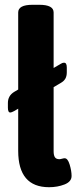

<svg xmlns="http://www.w3.org/2000/svg" viewBox="-20 -774 319 802"><path d="M279 -39Q279 -15 249.5 -3.5Q220 8 185 8Q56 8 56 -144V-320L39 -310Q28 -304 23 -304Q13 -304 13 -324V-344Q13 -374 39 -390L56 -400V-722Q56 -754 116 -754H144Q204 -754 204 -722V-490L233 -507Q240 -512 248 -512Q259 -512 259 -492V-472Q259 -456 253 -445.5Q247 -435 233 -427L204 -410V-142Q204 -125 209.5 -117Q215 -109 228 -109Q232 -109 239 -111Q246 -113 250 -113Q263 -113 271 -86.5Q279 -60 279 -39Z"/></svg>

Font: Asap Condensed
Style: Bold
Weight: 700
Designer: Pablo Cosgaya
Foundry: Omnibus-Type
Version: Version 1.010; ttfautohint (v1.8)